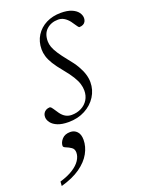

<svg xmlns="http://www.w3.org/2000/svg" viewBox="-168 -508 611 830"><g transform="rotate(-20 137.5 -93.5)"><path d="M36 -78Q42.5 -75.5 48 -66.2Q53.5 -57 64 -42.5Q74.5 -28 87 -21.2Q99.5 -14.5 114 -14.5Q139 -14.5 158.8 -24.8Q178.5 -35 189.8 -53.2Q201 -71.5 201 -95.5Q201 -110.5 196.2 -126.2Q191.5 -142 179.2 -162Q167 -182 145 -208.5Q123 -235 110.5 -255.2Q98 -275.5 93 -292.5Q88 -309.5 88 -325Q88 -361 105.2 -388.2Q122.5 -415.5 152.2 -430.5Q182 -445.5 220 -445.5Q249.5 -445.5 268.8 -437.5Q288 -429.5 297.5 -416.8Q307 -404 307 -390Q307 -381.5 303.2 -374.5Q299.5 -367.5 292.2 -363.8Q285 -360 274 -360Q270 -362.5 264.5 -371.2Q259 -380 249 -393.5Q238.5 -407 226 -414.5Q213.5 -422 199 -422Q167 -422 146 -403.2Q125 -384.5 125 -349Q125 -336 130 -322Q135 -308 147 -289.5Q159 -271 180 -245Q201.5 -219.5 214 -197.8Q226.5 -176 232.2 -157.2Q238 -138.5 238 -120.5Q238 -85 219.2 -55.2Q200.5 -25.5 167.2 -7.8Q134 10 91 10Q61 10 41.2 2Q21.5 -6 11.8 -19Q2 -32 2 -45.5Q2 -55 6.2 -62.2Q10.5 -69.5 18.2 -73.8Q26 -78 36 -78ZM30.5 98Q30.5 82 43.8 67.2Q57 52.5 82 52.5Q100.5 52.5 112.8 65.5Q125 78.5 125 103.5Q125 135 108.2 165.2Q91.5 195.5 56.8 220Q22 244.5 -32 259.5L-30.5 239.5Q6.5 228.5 30.2 213.2Q54 198 65.5 180.2Q77 162.5 77 145Q77 128.5 65.5 120.8Q54 113 42.2 108.5Q30.5 104 30.5 98Z"/></g></svg>

Font: Newsreader 24pt Light
Style: Italic
Weight: 300
Italic angle: -17°
Designer: Hugues Gentile
Foundry: Production Type
Version: Version 1.003